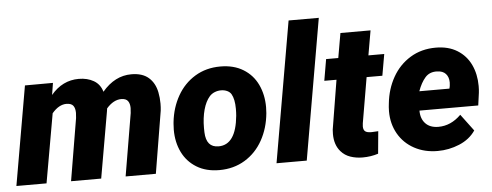

<svg xmlns="http://www.w3.org/2000/svg" viewBox="-55 -880 2614 1020"><g transform="rotate(-5 1252.0 -370.0)"><path d="M220.7 -368.2 155.8 0H-4.9L86.9 -528.3L236.3 -528.8L226.1 -465.3Q287.1 -538.1 374.5 -538.1Q419.9 -538.1 453.9 -518.6Q487.8 -499 499.5 -458.5Q566.4 -538.1 654.8 -538.1Q713.4 -538.1 746.6 -509.3Q779.8 -480.5 790 -430.2Q795.9 -400.9 795.9 -369.6Q795.9 -349.6 793.9 -332.5L738.8 0H577.6L633.8 -333Q635.7 -350.6 635.7 -359.9Q635.7 -383.3 625.7 -397.2Q615.7 -411.1 590.8 -411.6Q548.3 -411.6 511.2 -368.7L508.8 -352.5L447.3 0H286.6L342.3 -332Q344.2 -350.6 344.2 -359.4Q344.2 -383.8 334.2 -397.5Q324.2 -411.1 298.3 -411.6Q257.3 -411.6 220.7 -368.2Z M856.4 -266.1Q864.7 -342.3 899.9 -404.3Q935.1 -466.3 994.1 -502.2Q1053.2 -538.1 1129.4 -538.1Q1200.7 -538.1 1251.2 -507.1Q1301.8 -476.1 1327.4 -422.4Q1353 -368.7 1353 -301.8Q1353 -286.1 1351.6 -270Q1344.2 -190.4 1308.8 -126.7Q1273.4 -63 1213.6 -26.6Q1153.8 9.8 1077.1 9.8Q1006.3 9.8 956.1 -21Q905.8 -51.8 879.9 -104.7Q854 -157.7 854 -224.6Q854 -239.7 855.5 -255.9ZM1083.5 -116.2Q1176.3 -116.2 1190.9 -270Q1192.4 -287.1 1192.4 -307.1Q1192.4 -358.4 1176.3 -386.2Q1168.9 -398.4 1154.3 -405Q1139.6 -411.6 1122.1 -411.6Q1104.5 -411.6 1088.1 -405Q1071.8 -398.4 1060.5 -385.7Q1038.6 -360.8 1026.6 -317.6Q1014.6 -274.4 1014.6 -219.7Q1014.6 -204.6 1015.1 -196.8Q1018.1 -116.2 1083.5 -116.2Z M1673.3 -750 1543.5 0H1382.3L1512.2 -750Z M1924.3 -3.4Q1884.8 9.3 1841.3 9.3Q1806.2 9.3 1776.1 -1Q1746.1 -11.2 1725.6 -34.7Q1694.3 -70.3 1694.3 -128.4Q1694.3 -144 1695.3 -151.9L1738.3 -414.1H1673.3L1692.9 -528.3H1757.8L1780.8 -659.7H1941.4L1918.5 -528.3H2002.9L1982.9 -414.1H1898.9L1857.4 -171.4Q1856 -162.6 1856 -154.8Q1856 -136.7 1865.5 -128.7Q1875 -120.6 1899.4 -120.6Q1906.2 -120.6 1935.5 -122.6Z M2443.8 -82Q2413.1 -36.6 2357.4 -13.4Q2301.8 9.8 2241.2 9.8Q2171.4 9.8 2116.7 -20Q2062 -49.8 2031.7 -102.8Q2001.5 -155.8 2001.5 -222.7Q2001.5 -230.5 2002.4 -245.1L2004.4 -264.2Q2012.2 -340.8 2047.4 -403.1Q2082.5 -465.3 2141.8 -501.7Q2201.2 -538.1 2278.3 -538.1Q2345.2 -538.1 2392.6 -508.8Q2439.9 -479.5 2463.9 -429Q2487.8 -378.4 2487.8 -315.4Q2487.8 -295.4 2485.8 -279.3L2476.6 -212.4H2163.1Q2163.1 -168.9 2187.5 -143.3Q2211.9 -117.7 2256.3 -117.7Q2323.2 -117.7 2377 -171.4ZM2171.4 -314.9H2332L2335 -329.1Q2336.4 -338.9 2336.4 -347.2Q2336.4 -376 2320.6 -393.6Q2304.7 -411.1 2273.9 -411.6Q2234.4 -413.1 2210.9 -386.5Q2187.5 -359.9 2171.4 -314.9Z"/></g></svg>

Font: Mardoto Black
Style: Italic
Weight: 900
Italic angle: -12°
Designer: Christian Robertson, Vahan Hovhannisyan
Foundry: Google
Version: Version 1.000